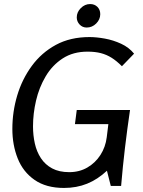

<svg xmlns="http://www.w3.org/2000/svg" viewBox="-20 -918 707 948"><path d="M422 -735Q456 -735 497.5 -727.5Q539 -720 578 -702Q617 -684 642 -653L582 -591Q556 -617 531.5 -632.5Q507 -648 478.5 -655.5Q450 -663 412 -663Q341 -663 289.5 -629.5Q238 -596 205.5 -541Q173 -486 158 -421.5Q143 -357 143 -294Q143 -250 152 -209.5Q161 -169 182 -137Q203 -105 237.5 -86.5Q272 -68 322 -68Q372 -68 411.5 -91Q451 -114 476 -153Q501 -192 507 -240L515 -305H350L359 -375H622Q608 -280 597 -187.5Q586 -95 578 0H527L508 -75Q462 -32 410 -11Q358 10 296 10Q208 10 151 -29.5Q94 -69 67.5 -135.5Q41 -202 41 -281Q41 -366 65 -446.5Q89 -527 137 -592.5Q185 -658 256 -696.5Q327 -735 422 -735ZM475 -848Q475 -822 455 -802Q435 -782 408 -782Q387 -782 373 -797Q359 -812 359 -832Q359 -858 379 -878Q399 -898 425 -898Q447 -898 461 -884Q475 -870 475 -848Z"/></svg>

Font: Rosario Medium
Style: Italic
Weight: 500
Italic angle: -8.05°
Version: Version 1.201